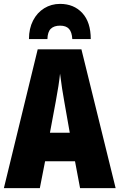

<svg xmlns="http://www.w3.org/2000/svg" viewBox="-20 -968 615 988"><path d="M366 -138H212L185 0H0L174 -714H399L575 0H392ZM311 -444Q299 -509 289 -589Q283 -531 267 -446L237 -285H339ZM447 -767H352Q350 -803 335 -819.5Q320 -836 289 -836Q258 -836 241.5 -820Q225 -804 224 -767H129Q129 -821 150 -862Q171 -903 207.5 -925.5Q244 -948 289 -948Q360 -948 403.5 -901Q447 -854 447 -767Z"/></svg>

Font: Noto Sans UI CondBlack
Style: Regular
Weight: 900
Width: 3
Designer: Monotype Design Team
Foundry: Monotype Imaging Inc.
Version: Version 1.001